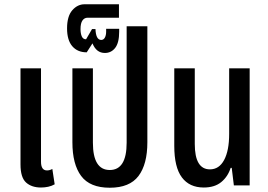

<svg xmlns="http://www.w3.org/2000/svg" viewBox="-20 -868 1257 899"><path d="M172 10Q128 10 102 -13.5Q76 -37 76 -98V-548H172V-111Q172 -70 200 -70Q213 -70 225 -77L236 -5Q222 3 205.5 6.5Q189 10 172 10Z M494 11Q401 11 360 -44Q319 -99 319 -202V-548H415V-200Q415 -72 494 -72Q573 -72 573 -200V-745H670V-202Q670 -99 628.5 -44Q587 11 494 11Z M471 -620Q431 -620 413 -665L386 -623Q343 -623 318.5 -651.5Q294 -680 294 -735Q294 -792 318.5 -820Q343 -848 376 -848H537V-785H390Q375 -785 366 -772Q357 -759 357 -732Q357 -711 363 -697.5Q369 -684 383 -684L411 -732H427Q429 -681 454 -681Q465 -681 471 -692Q477 -703 477 -720V-733H538V-719Q538 -668 519.5 -644Q501 -620 471 -620Z M934 10Q867 10 831.5 -37.5Q796 -85 796 -185V-548H892V-194Q892 -75 963 -75Q1006 -75 1029.5 -119Q1053 -163 1053 -241V-548H1149V0H1075L1065 -82H1060Q1047 -41 1016 -15.5Q985 10 934 10Z"/></svg>

Font: Noto Sans Thai ExtCond Med
Style: Regular
Weight: 500
Width: 2
Designer: Monotype Design Team
Foundry: Monotype Imaging Inc.
Version: Version 2.002; ttfautohint (v1.8.4.7-5d5b)